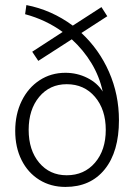

<svg xmlns="http://www.w3.org/2000/svg" viewBox="-20 -727 529 757"><path d="M449 -253Q449 -129 393 -59.5Q337 10 238 10Q180 10 135 -18Q90 -46 65 -96Q40 -146 40 -211Q40 -277 65.5 -329Q91 -381 136 -410.5Q181 -440 238 -440Q284 -440 324 -420Q364 -400 385 -366Q372 -426 340.5 -478Q309 -530 263 -572L131 -487L107 -523L227 -601Q161 -649 79 -671L84 -707Q183 -688 267 -626L380 -699L403 -663L301 -597Q371 -532 410 -443Q449 -354 449 -253ZM397 -215Q397 -295 354.5 -345Q312 -395 243 -395Q176 -395 134.5 -345Q93 -295 93 -215Q93 -135 134.5 -85.5Q176 -36 243 -36Q312 -36 354.5 -85.5Q397 -135 397 -215Z"/></svg>

Font: Sarabun ExtraLight
Style: Regular
Weight: 275
Designer: Suppakit Chalermlarp | Katatrad Co.,Ltd.
Foundry: Cadson Demak Co.,Ltd.
Version: Version 1.000; ttfautohint (v1.6)